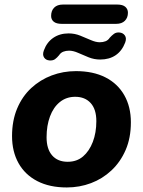

<svg xmlns="http://www.w3.org/2000/svg" viewBox="-20 -814 629 845"><path d="M274 11Q198 11 144 -17Q90 -45 61.5 -96Q33 -147 33 -215Q33 -283 55.5 -336.5Q78 -390 117.5 -426.5Q157 -463 207.5 -482Q258 -501 314 -501Q390 -501 444 -473.5Q498 -446 527 -395Q556 -344 556 -276Q556 -207 533 -154Q510 -101 470.5 -64Q431 -27 380.5 -8Q330 11 274 11ZM278 -102Q318 -102 345.5 -125.5Q373 -149 388.5 -189.5Q404 -230 404 -281Q404 -333 379 -360.5Q354 -388 311 -388Q272 -388 243.5 -365Q215 -342 200 -301.5Q185 -261 185 -210Q185 -158 209.5 -130Q234 -102 278 -102ZM252 -709Q228 -709 216.5 -718.5Q205 -728 205 -744Q205 -767 218.5 -780.5Q232 -794 257 -794H496Q520 -794 531.5 -784Q543 -774 543 -758Q543 -736 529.5 -722.5Q516 -709 491 -709ZM198 -548Q182 -549 174 -561Q166 -573 173 -592Q186 -628 214.5 -647.5Q243 -667 282 -667Q309 -667 333.5 -657Q358 -647 380 -637.5Q402 -628 419 -628Q433 -628 444.5 -632.5Q456 -637 463 -648Q472 -658 481.5 -665Q491 -672 505 -671Q521 -670 529.5 -658Q538 -646 531 -627Q517 -590 489 -571Q461 -552 421 -552Q394 -552 369.5 -562Q345 -572 323.5 -581.5Q302 -591 284 -591Q270 -591 258.5 -586.5Q247 -582 240 -571Q231 -560 222 -553.5Q213 -547 198 -548Z"/></svg>

Font: Nunito ExtraLight ExtraBold
Style: Italic
Weight: 800
Italic angle: -9°
Version: Version 3.602